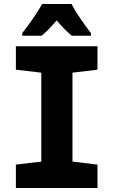

<svg xmlns="http://www.w3.org/2000/svg" viewBox="-20 -947 570 967"><path d="M60 0V-118L188 -133V-581L60 -596V-714H471V-596L345 -581V-133L471 -118V0ZM92 -780Q107 -799 126.5 -826Q146 -853 164 -880.5Q182 -908 192 -927H340Q357 -894 383.5 -855.5Q410 -817 438 -780V-767H342Q324 -781 305.5 -800Q287 -819 265 -844Q243 -818 224 -798.5Q205 -779 189 -767H92Z"/></svg>

Font: Noto Sans Mono Condensed Black
Style: Regular
Weight: 900
Width: 3
Designer: Monotype Design Team
Foundry: Monotype Imaging Inc.
Version: Version 2.014